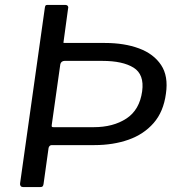

<svg xmlns="http://www.w3.org/2000/svg" viewBox="-20 -762 732 782"><path d="M655.8 -380.6Q646.1 -307.2 605.9 -261.1Q565.8 -215 503.5 -193Q441.1 -171 364.2 -171H190.3Q185.5 -171 182.1 -167.5Q178.8 -164.1 177.8 -159.1L157.3 -12.1Q156 -4.8 153.1 -2.4Q150.3 0 142.7 0H74.7Q67.7 0 64.2 -4.3Q60.8 -8.6 61.8 -15.1L162.7 -730.8Q163.9 -738.2 166 -740.1Q168 -742 173.9 -742H246.4Q252.5 -742 255.9 -737.8Q259.2 -733.7 257.2 -726.6L238.8 -591.5Q237.8 -588.4 238.7 -587.7Q239.6 -587 243.1 -587H407.5Q486.6 -587 546.3 -564.8Q606 -542.6 636.2 -497.1Q666.3 -451.7 655.8 -380.6ZM559 -390.3Q568.3 -458.8 524.1 -486.4Q479.8 -514 396.9 -514H242.8Q236.4 -514 231.6 -510.3Q226.9 -506.7 225.6 -500L191 -254.9Q190 -248.3 191 -246.1Q192 -244 197.7 -244H361.6Q441.1 -244 494.8 -279.2Q548.5 -314.3 559 -390.3Z"/></svg>

Font: Libre Franklin Thin
Style: Italic
Weight: 100
Italic angle: -8°
Designer: Pablo Impallari, Rodrigo Fuenzalida, Nhung Nguyen
Foundry: Impallari Type
Version: Version 3.000